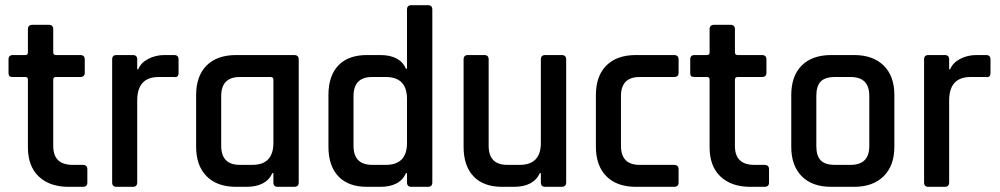

<svg xmlns="http://www.w3.org/2000/svg" viewBox="-20 -723 3868 743"><path d="M78 -425H30Q20 -425 16.5 -428.5Q13 -432 13 -441V-493Q13 -510 30 -510H78Q88 -510 88 -520V-610Q88 -627 106 -627H169Q186 -627 186 -610V-520Q186 -510 197 -510H290Q308 -510 308 -493V-441Q308 -425 290 -425H197Q186 -425 186 -415V-158Q186 -85 261 -85H300Q318 -85 318 -68V-16Q318 0 300 0H246Q172 0 130 -40Q88 -80 88 -153V-415Q88 -425 78 -425Z M494 0H431Q414 0 414 -17V-493Q414 -510 431 -510H494Q511 -510 511 -493V-455H515Q525 -480 553.5 -495Q582 -510 617 -510H654Q671 -510 671 -493V-441Q671 -422 654 -425H594Q511 -425 511 -334V-17Q511 0 494 0Z M933 0H894Q820 0 779.5 -41Q739 -82 739 -155V-355Q739 -429 779.5 -469.5Q820 -510 894 -510H1118Q1136 -510 1136 -493V-17Q1136 0 1118 0H1055Q1038 0 1038 -17V-53H1034Q1010 0 933 0ZM1038 -170V-415Q1038 -425 1027 -425H908Q836 -425 836 -351V-159Q836 -85 908 -85H956Q1038 -85 1038 -170Z M1451 0H1400Q1328 0 1289.5 -40.5Q1251 -81 1251 -155V-355Q1251 -430 1289.5 -470Q1328 -510 1400 -510H1451Q1528 -510 1551 -457H1555V-686Q1555 -703 1572 -703H1636Q1653 -703 1653 -686V-17Q1653 0 1636 0H1572Q1555 0 1555 -17V-53H1551Q1528 0 1451 0ZM1555 -170V-340Q1555 -425 1473 -425H1420Q1348 -425 1348 -351V-159Q1348 -85 1420 -85H1473Q1555 -85 1555 -170Z M1968 0H1923Q1851 0 1812.5 -40.5Q1774 -81 1774 -155V-493Q1774 -510 1791 -510H1854Q1871 -510 1871 -493V-159Q1871 -85 1943 -85H1991Q2073 -85 2073 -170V-493Q2073 -510 2090 -510H2153Q2171 -510 2171 -493V-17Q2171 0 2153 0H2090Q2073 0 2073 -17V-53H2069Q2045 0 1968 0Z M2606 -68V-16Q2606 0 2588 0H2441Q2367 0 2326.5 -41Q2286 -82 2286 -155V-355Q2286 -429 2326.5 -469.5Q2367 -510 2441 -510H2588Q2606 -510 2606 -493V-441Q2606 -425 2588 -425H2455Q2383 -425 2383 -351V-159Q2383 -85 2455 -85H2588Q2606 -85 2606 -68Z M2716 -425H2668Q2658 -425 2654.5 -428.5Q2651 -432 2651 -441V-493Q2651 -510 2668 -510H2716Q2726 -510 2726 -520V-610Q2726 -627 2744 -627H2807Q2824 -627 2824 -610V-520Q2824 -510 2835 -510H2928Q2946 -510 2946 -493V-441Q2946 -425 2928 -425H2835Q2824 -425 2824 -415V-158Q2824 -85 2899 -85H2938Q2956 -85 2956 -68V-16Q2956 0 2938 0H2884Q2810 0 2768 -40Q2726 -80 2726 -153V-415Q2726 -425 2716 -425Z M3285 0H3197Q3123 0 3082.5 -41Q3042 -82 3042 -155V-355Q3042 -429 3082.5 -469.5Q3123 -510 3197 -510H3285Q3358 -510 3399.5 -469.5Q3441 -429 3441 -355V-155Q3441 -82 3399.5 -41Q3358 0 3285 0ZM3211 -85H3272Q3344 -85 3344 -158V-352Q3344 -425 3272 -425H3211Q3173 -425 3156 -407.5Q3139 -390 3139 -352V-158Q3139 -120 3156 -102.5Q3173 -85 3211 -85Z M3636 0H3573Q3556 0 3556 -17V-493Q3556 -510 3573 -510H3636Q3653 -510 3653 -493V-455H3657Q3667 -480 3695.5 -495Q3724 -510 3759 -510H3796Q3813 -510 3813 -493V-441Q3813 -422 3796 -425H3736Q3653 -425 3653 -334V-17Q3653 0 3636 0Z"/></svg>

Font: Rajdhani SemiBold
Style: Regular
Weight: 600
Designer: Satya Rajpurohit, Jyotish Sonowal
Foundry: Indian Type Foundry
Version: Version 1.201 February 1, 2022